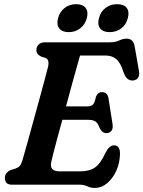

<svg xmlns="http://www.w3.org/2000/svg" viewBox="-20 -908 704 944"><path d="M370 0H39.5Q18.5 0 11.2 -9.8Q4 -19.5 4 -33.5Q4 -47.5 12.2 -57.2Q20.5 -67 32 -72L56 -79Q69 -83.5 76.8 -92Q84.5 -100.5 90.5 -120.5Q94.5 -135 104 -168.2Q113.5 -201.5 126 -246.8Q138.5 -292 152 -341.5Q165.5 -391 178.5 -437.8Q191.5 -484.5 201.2 -521.8Q211 -559 216 -578.5Q224.5 -614.5 204 -623L182 -630Q172 -635 165.5 -642.2Q159 -649.5 159 -661Q159 -678.5 170 -689.2Q181 -700 201.5 -700H520.5Q547.5 -700 566 -709Q584.5 -718 603 -718Q636 -718 642.5 -677.5L663.5 -557.5Q666.5 -537.5 659 -526.2Q651.5 -515 636.5 -512.5Q620 -510.5 607.8 -519.8Q595.5 -529 586.5 -555.5Q572.5 -599.5 551.8 -617.2Q531 -635 499.5 -635H373.5Q367.5 -614.5 356.8 -575.8Q346 -537 332.2 -487.2Q318.5 -437.5 304.5 -385H411Q428 -385 437 -394Q446 -403 451.5 -432Q461 -455 481 -455Q496 -455 504 -446.2Q512 -437.5 513.5 -424L533.5 -297Q536.5 -274.5 527.2 -264Q518 -253.5 503 -253.5Q491 -253.5 483 -260.8Q475 -268 470 -279Q460 -305 447.5 -312Q435 -319 412 -319H286.5Q273 -270.5 261.5 -227.5Q250 -184.5 242.2 -154Q234.5 -123.5 232 -111.5Q221.5 -65.5 273.5 -65.5H373.5Q419.5 -65.5 447 -84.5Q474.5 -103.5 499 -157.5Q517.5 -193.5 540.5 -193.5Q570.5 -193.5 570 -151Q569 -107 552 -69Q535 -31 507.2 -7.5Q479.5 16 445.5 16Q426 16 409.5 8Q393 0 370 0ZM318 -750Q285.5 -750 271.2 -768.5Q257 -787 265.5 -819Q274 -850.5 298 -869Q322 -887.5 354.5 -887.5Q387.5 -887.5 401.2 -869Q415 -850.5 407 -819Q398.5 -787.5 374.5 -768.8Q350.5 -750 318 -750ZM519 -750Q486.5 -750 472.2 -768.5Q458 -787 466.5 -819Q474.5 -850.5 498.8 -869Q523 -887.5 555.5 -887.5Q589 -887.5 603 -869Q617 -850.5 608.5 -819Q600.5 -787.5 576.5 -768.8Q552.5 -750 519 -750Z"/></svg>

Font: Fraunces 72pt SuperSoft SemiBold
Style: Italic
Weight: 600
Italic angle: -16°
Version: Version 1.000;[b76b70a41]